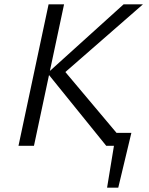

<svg xmlns="http://www.w3.org/2000/svg" viewBox="-20 -678 692 893"><path d="M208 -329 138 0H66L206 -658H278L212 -348L555 -658H645L284 -343L522 -60H591L530 195H478L510 0H474Z"/></svg>

Font: LXGW Bright GB
Style: Italic
Weight: 400
Italic angle: -12°
Designer: Christian Thalmann (Catharsis Fonts)
Foundry: LXGW / Christian Thalmann (Catharsis Fonts) / Fontworks Inc.
Version: Version 5.510